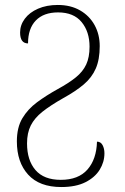

<svg xmlns="http://www.w3.org/2000/svg" viewBox="-20 -744 502 774"><path d="M227 10Q139 10 93.5 -40Q48 -90 48 -174Q48 -230 70 -267Q92 -304 129 -331.5Q166 -359 213 -385Q257 -409 285.5 -432Q314 -455 327.5 -484Q341 -513 341 -556Q341 -616 309 -655Q277 -694 214 -694Q156 -694 124.5 -661.5Q93 -629 93 -569Q61 -569 61 -613Q61 -643 80 -668.5Q99 -694 133.5 -709Q168 -724 213 -724Q265 -724 303 -702Q341 -680 361.5 -642.5Q382 -605 382 -558Q382 -504 366 -467.5Q350 -431 317.5 -403.5Q285 -376 236 -349Q183 -319 151 -293.5Q119 -268 104 -238Q89 -208 89 -166Q89 -98 123 -58.5Q157 -19 225 -19Q296 -19 332.5 -60.5Q369 -102 371 -173Q386 -173 393.5 -159Q401 -145 401 -126Q401 -91 382 -60Q363 -29 324.5 -9.5Q286 10 227 10Z"/></svg>

Font: Noto Serif Georgian SemiCondensed ExtraLight
Style: Regular
Weight: 200
Width: 4
Designer: Monotype Design Team, Akaki Razmadze
Foundry: Google LLC
Version: Version 2.003; ttfautohint (v1.8.4.7-5d5b)